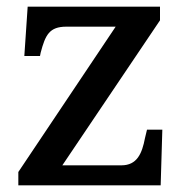

<svg xmlns="http://www.w3.org/2000/svg" viewBox="-20 -556 556 576"><path d="M35 0H462L467 -167H421L415 -142C406 -95 391 -60 344 -60H167L460 -495V-536H63L53 -388H100L102 -398C116 -451 128 -476 179 -476H327L35 -40Z"/></svg>

Font: Noto Serif Georgian Medium
Style: Regular
Weight: 500
Designer: Monotype Design Team, Akaki Razmadze
Foundry: Google LLC
Version: Version 2.003